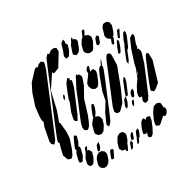

<svg xmlns="http://www.w3.org/2000/svg" viewBox="-174 -863 1204 1190"><g transform="rotate(-30 428.0 -267.5)"><path d="M420 -602 405 -576 399 -568 391 -566 380 -563 376 -574 373 -582 376 -592 386 -617V-618L397 -656L403 -666L421 -676L422 -669L424 -658L420 -648L424 -644L429 -638L428 -630ZM577 -578 553 -533 545 -525 540 -524 523 -521 511 -526 501 -534 494 -548 495 -559 503 -590 520 -618 528 -626 532 -627V-630L547 -665L560 -670L563 -659L547 -630L550 -631L562 -626L569 -624L577 -612L581 -605L580 -597ZM476 -575 464 -560 452 -554 445 -551 435 -558 428 -563 429 -576 446 -624 454 -634 463 -653 471 -663 475 -654 470 -644 472 -645 480 -647 488 -639 494 -633 493 -619ZM153 -167 150 -126 129 -63 112 -26 97 -11 76 -17 71 -26 61 -55 75 -114 81 -128 78 -134 75 -141 79 -159 93 -194 116 -251 243 -556 274 -629 292 -649 301 -641V-642L320 -656L331 -658L342 -660L349 -657L359 -652V-646L360 -626L306 -538L276 -526L266 -524L263 -529L260 -536L256 -529L197 -440L168 -316L142 -244L147 -235ZM675 -492 669 -502 671 -510 680 -532 677 -534 662 -544 655 -558 654 -568 669 -619 683 -636 700 -638 710 -636 723 -625 727 -603 724 -592 713 -560 704 -543 695 -537 698 -535 695 -525 684 -498ZM234 -563 99 -238 67 -162 54 -145 48 -140 42 -145 34 -152 31 -170 49 -265 60 -293V-296L55 -311L56 -341L63 -402L91 -487L119 -543L179 -607L193 -610L198 -608V-605L205 -613L213 -620L223 -624L233 -627L248 -615L247 -604ZM595 -536 585 -542 586 -553 598 -585 612 -595 622 -586 620 -577 609 -546ZM730 -508 720 -514 723 -524 738 -559 756 -564 753 -554ZM763 -473 743 -429 733 -422 709 -363 696 -343 694 -352 693 -361 698 -376 722 -435 730 -452 734 -459 735 -460 745 -490 759 -518 766 -529 778 -532 779 -521 775 -502ZM705 -461 692 -434 684 -425 674 -429 677 -439 688 -469 702 -498 707 -506 716 -500 715 -492ZM782 -297 735 -184 705 -113 692 -92 687 -86 671 -81 665 -82 658 -95 661 -110 668 -129 664 -126 657 -128 649 -130 650 -136V-146L654 -164L673 -200L697 -234L722 -295L728 -324L756 -412L785 -478L807 -492L815 -484L813 -470L795 -420L797 -423L796 -411L789 -394H791L796 -396L798 -391L803 -377L802 -363ZM631 -372 582 -242 542 -152 509 -118 500 -112 485 -113 477 -119 471 -131 473 -139 478 -160 498 -209 572 -388 589 -430 599 -449 611 -463 619 -461 629 -457 633 -445ZM450 -416V-435L455 -445L465 -456L476 -457L475 -448L469 -427L466 -420L480 -425H491L495 -417L500 -407L497 -388L480 -346L470 -327L459 -315L450 -313L439 -312L431 -317L421 -323L418 -330L412 -343L413 -365L450 -416L457 -418ZM331 -387 266 -231 251 -203 245 -194 235 -201 229 -207V-218L238 -260L262 -319L266 -341L284 -388L303 -432L318 -451L324 -457L334 -449L332 -441L331 -436L333 -435L341 -433L340 -422ZM530 -350 438 -129 421 -91 409 -76 397 -67 395 -73 390 -83 392 -91 420 -154 458 -215 471 -278 505 -370 521 -404 533 -418 543 -420 553 -442 564 -455 562 -450 555 -430 548 -414 550 -407 546 -392ZM390 -366 349 -292 340 -261 319 -193 303 -154 291 -131 275 -115 267 -118 256 -122 254 -127 251 -143 257 -171 276 -218 339 -371 368 -426 375 -441 385 -449 386 -439 387 -440 395 -442 403 -431 407 -424 406 -411ZM255 -372 251 -360 247 -353 239 -345 240 -353 241 -364 247 -375 251 -382ZM838 -291 796 -150 761 -122 748 -117 739 -125 733 -130 736 -144 751 -185 802 -308 816 -337 825 -345 836 -340 837 -329ZM628 -252 600 -186 595 -176 585 -175 580 -174 582 -182 589 -204 616 -270 629 -289 635 -278 633 -270ZM716 -261 719 -277 707 -248ZM375 -93 354 -60 335 -50 323 -52 314 -54 307 -63 301 -69 300 -81 313 -130 332 -155 340 -162H344L340 -163L341 -169L344 -180L355 -208L365 -230L374 -242L384 -235L383 -227L379 -209L370 -187L353 -161L367 -159L379 -149L382 -138L385 -127ZM611 -156 615 -176 622 -188 639 -200 641 -186 638 -175 628 -154 620 -147ZM561 -118 549 -107 547 -117 546 -125 557 -152 562 -164 577 -178 579 -170 573 -142ZM603 -111 593 -97 591 -115 596 -127 599 -134 613 -138 612 -133ZM167 7 152 32 145 40 137 39 129 37 127 24 139 -24 149 -41 146 -50 147 -55 152 -70 173 -116 181 -128 188 -123 196 -118 194 -111 185 -80 171 -54 178 -49V-38ZM722 44 723 41 681 79 672 83 659 77 652 74V69L653 55L659 35L678 -6L696 -32L704 -39L715 -42L725 -45L736 -41L746 -36L748 -25L750 -14L748 -3L746 0L753 -4L755 2L759 15L756 25L750 37L742 44L734 51ZM218 51 203 77 196 85 188 87 177 89 170 80 165 74V63L172 32L189 4L191 1L200 -23L204 -30L218 -31L215 -24L205 -4L206 -5H217L222 5L228 15L226 23ZM272 36 262 32 263 23 271 0 277 -9 293 -17 292 -11 290 3 285 18ZM562 95 566 83 559 81 560 70 569 39 584 10 595 -1 607 -6 612 4 615 11 616 8 626 -1H632L647 1L648 13L645 31L628 73L609 108L600 115L593 120L578 114L577 102L584 79L578 86L570 84L567 83ZM413 114 416 106H415L405 105L394 104L390 96L383 87L384 76L393 45L409 18L416 10L430 3L435 1L447 3L455 5L461 15L465 23L464 34L455 62L441 84H442L439 92L428 116L423 123ZM507 115H497L499 107L508 85L512 79L515 68L527 41L544 30L546 43L543 55L533 77L529 85H521V86L518 97ZM478 67 484 49 498 32 506 37 503 47 495 70 491 77 476 78ZM291 110 281 126 270 134 264 139 249 140 244 141 234 134 226 129 224 124 220 110 221 101 231 69 243 52 252 46 259 41H271H280L289 47L297 53L300 64L302 74ZM326 120 310 119 311 107 326 70 333 61 349 65 348 76ZM460 122 447 128V120L459 87L469 76L473 84L476 89L473 97Z"/></g></svg>

Font: Rubik Marker Hatch
Style: Regular
Weight: 400
Designer: Hubert and Fischer, NaN
Foundry: Hubert & Fischer, NaN
Version: Version 2.200